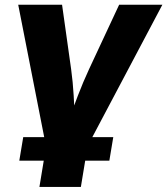

<svg xmlns="http://www.w3.org/2000/svg" viewBox="-20 -562 686 787"><path d="M169.9 44.4 54.7 -542.5H234.4L271.5 -278.8Q278.8 -225.6 282 -170.4Q285.2 -115.2 288.1 -54.2H255.9Q278.3 -115.2 299.3 -170.2Q320.3 -225.1 345.2 -278.8L468.3 -542.5H645.5L335 44.4ZM141.6 204.1 175.8 -3.4H345.7L311.5 204.1ZM59.1 96.7 75.2 0H444.3L428.2 96.7Z"/></svg>

Font: Inter 16pt ExtraBold
Style: Italic
Weight: 800
Italic angle: -9.3988°
Version: Version 4.001;git-66647c0bb